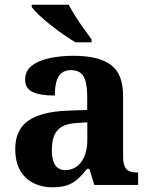

<svg xmlns="http://www.w3.org/2000/svg" viewBox="-20 -786 640 816"><path d="M201.5 10Q158.1 10 122.3 -7.8Q86.5 -25.6 65.6 -61.8Q44.8 -98 44.8 -153.1Q44.8 -234.6 100.3 -273.2Q155.9 -311.7 269 -315.8L350.6 -318.8V-374.2Q350.6 -410.7 344.8 -435.9Q339.1 -461.1 324.1 -474.5Q309 -487.9 281.5 -487.9Q256.1 -487.9 241 -475Q226 -462.2 219.5 -438.3Q213 -414.4 213 -380Q149.5 -380 118.1 -395.4Q86.8 -410.8 86.8 -446.9Q86.8 -484.1 114.8 -506.4Q142.9 -528.7 189.8 -538.8Q236.8 -548.9 292.9 -548.9Q398.2 -548.9 450.7 -510.8Q503.1 -472.6 503.1 -379.1V-123.9Q503.1 -96.4 508.9 -81.1Q514.6 -65.8 528 -59.4Q541.4 -53 563.4 -53H567V0H380.9L359.7 -68.6H350.6Q329 -41.8 309.3 -24.3Q289.6 -6.9 264.8 1.6Q240 10 201.5 10ZM256.9 -63Q285.8 -63 306.9 -78.9Q328 -94.7 339.6 -123.6Q351.1 -152.5 351.1 -191V-266.2L306.2 -263.2Q266.1 -261.2 243.2 -247.6Q220.2 -234.1 210.3 -209.6Q200.4 -185.1 200.4 -149.1Q200.4 -121 206.5 -101.6Q212.6 -82.3 225.2 -72.7Q237.9 -63 256.9 -63ZM300.9 -606Q277.4 -620 249.2 -639.5Q221 -659 193.6 -681Q166.1 -703 144.9 -723Q123.8 -743 114.8 -756V-766H272.2Q283.2 -744 300.3 -717Q317.4 -690 336.3 -664Q355.1 -638 369.1 -619V-606Z"/></svg>

Font: Noto Serif Ethiopic
Style: Regular
Weight: 400
Designer: Monotype Design Team
Foundry: Monotype Imaging Inc.
Version: Version 2.102